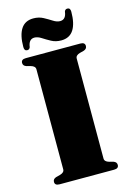

<svg xmlns="http://www.w3.org/2000/svg" viewBox="-134 -964 697 1029"><g transform="rotate(-15 215.0 -449.5)"><path d="M327 -72.5Q327 -55 351.5 -48L374.5 -42Q392 -36 392 -20Q392 0 366.5 0H64Q38 0 38 -20Q38 -36 56 -42L79 -48Q103.5 -55 103.5 -72.5V-627.5Q103.5 -645 79 -652L56 -658Q38 -664 38 -680Q38 -700 64 -700H366.5Q392 -700 392 -680Q392 -664 374.5 -658L351.5 -652Q327 -645 327 -627.5ZM273 -742.5Q242.5 -742.5 218.5 -755.5Q194.5 -768.5 174.5 -781.5Q154.5 -794.5 136.5 -794.5Q105 -794.5 99.5 -751.5Q95 -739 83 -739Q66.5 -739 66.5 -761Q66.5 -826.5 89 -861Q111.5 -895.5 157.5 -895.5Q188 -895.5 212 -882.5Q236 -869.5 255.8 -856.8Q275.5 -844 293.5 -844Q326 -844 331 -886.5Q335 -899 347.5 -899Q364 -899 364 -877.5Q364 -812 341.5 -777.2Q319 -742.5 273 -742.5Z"/></g></svg>

Font: Fraunces 72pt S000 Black
Style: Regular
Weight: 900
Version: Version 1.000; ttfautohint (v1.8.3)